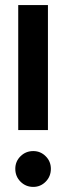

<svg xmlns="http://www.w3.org/2000/svg" viewBox="-20 -720 280 753"><path d="M51.5 -210V-700H168V-210ZM110.5 13Q81 13 60.5 -7.5Q40 -28 40 -58Q40 -87 60.5 -107.2Q81 -127.5 110.5 -127.5Q139 -127.5 159.2 -107.2Q179.5 -87 179.5 -58Q179.5 -28 159.2 -7.5Q139 13 110.5 13Z"/></svg>

Font: Urbanist ExtraBold
Style: Regular
Weight: 800
Designer: Corey Hu
Foundry: Corey Hu
Version: Version 1.330; ttfautohint (v1.8.4.7-5d5b)